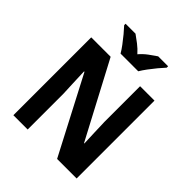

<svg xmlns="http://www.w3.org/2000/svg" viewBox="-249 -1182 1245 1245"><g transform="rotate(45 373.0 -560.0)"><path d="M663 -93H484L210 -618H206Q208 -561 210 -514Q212 -467 214 -421V-93H83V-807H261L535 -289H538Q536 -346 534 -390Q532 -434 531 -480V-807H663ZM292 -867Q280 -888 259.5 -915.5Q239 -943 217 -969.5Q195 -996 178 -1014V-1027H269Q292 -1011 320 -989.5Q348 -968 372 -941Q396 -969 424.5 -990Q453 -1011 477 -1027H568V-1014Q551 -996 529 -969.5Q507 -943 487 -916Q467 -889 454 -867Z"/></g></svg>

Font: Noto Sans Telugu UI SemiCondensed
Style: Bold
Weight: 700
Width: 4
Designer: Jelle Bosma - Monotype Design Team
Foundry: Monotype Imaging Inc.
Version: Version 2.005; ttfautohint (v1.8.4.7-5d5b)